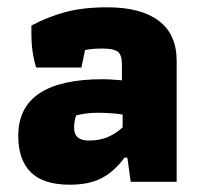

<svg xmlns="http://www.w3.org/2000/svg" viewBox="-20 -498 562 526"><path d="M30 -126Q30 -281 262 -281Q281 -281 314 -278V-322Q314 -348 302.5 -356.5Q291 -365 261 -365Q234 -365 213 -361L203 -313H79Q66 -356 66 -403V-428Q111 -452 159.5 -465Q208 -478 274 -478Q366 -478 415 -441Q464 -404 464 -331V0H338L329 -66H321Q293 -28 258.5 -10Q224 8 171 8Q99 8 64.5 -26Q30 -60 30 -126ZM316 -149V-184Q288 -189 248 -189Q217 -189 189 -182Q183 -168 183 -148Q183 -113 223 -113Q252 -113 274 -122Q296 -131 316 -149Z"/></svg>

Font: Athiti
Style: Bold
Weight: 700
Designer: CadsonDemak Team
Foundry: CadsonDemak
Version: Version 1.033